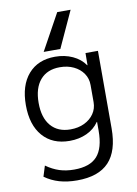

<svg xmlns="http://www.w3.org/2000/svg" viewBox="-106 -858 820 1146"><g transform="rotate(-10 303.5 -285.0)"><path d="M323.6 -790H404.7L303.7 -570H202.6ZM267 220Q207.3 220 159.5 206Q111.7 192 72 163.3L92 99.3Q131.3 127.3 171.5 140.3Q211.7 153.3 261 153.3Q356.6 153.3 400.3 104.5Q444 55.6 444 -50V-103.3H442Q414.6 -63 368 -41.5Q321.3 -20 264 -20Q160.3 -20 101.5 -87.5Q42.7 -155 42.7 -275Q42.7 -395 101.5 -462.5Q160.3 -530 264 -530Q322 -530 369.6 -508.2Q417.3 -486.4 444.6 -446.7H446.6L447.3 -520H522.7V-50Q522.7 86.7 459.9 153.3Q397 220 267 220ZM280.7 -86.7Q328.3 -86.7 365 -104.4Q401.6 -122 422.8 -152.9Q444 -183.7 444 -223V-327Q444 -366.6 422.8 -397.3Q401.6 -428 365 -445.6Q328.3 -463.3 280.7 -463.3Q204.7 -463.3 162.4 -414.3Q120.1 -365.3 120.1 -275Q120.1 -185 162.4 -135.9Q204.7 -86.7 280.7 -86.7Z"/></g></svg>

Font: M PLUS 2 Thin
Style: Regular
Weight: 100
Designer: Coji Morishita
Foundry: UNDERFOREST DESIGN
Version: Version 1.001